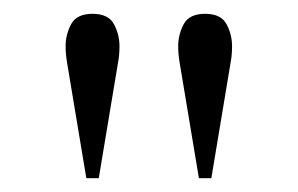

<svg xmlns="http://www.w3.org/2000/svg" viewBox="-20 -730 431 278"><path d="M151 -640 123 -472H105L77 -640Q75 -652 75 -663Q75 -680 83 -695Q91 -710 114 -710Q137 -710 145 -695Q153 -680 153 -663Q153 -657 152.5 -651Q152 -645 151 -640ZM314 -640 286 -472H268L240 -640Q238 -652 238 -663Q238 -680 246 -695Q254 -710 277 -710Q300 -710 308 -695Q316 -680 316 -663Q316 -657 315.5 -651Q315 -645 314 -640Z"/></svg>

Font: Aboreto
Style: Regular
Weight: 400
Designer: Dominik Jáger
Foundry: Dominik Jáger
Version: Version 1.001; ttfautohint (v1.8.4.7-5d5b)